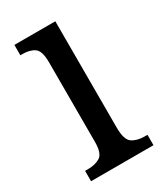

<svg xmlns="http://www.w3.org/2000/svg" viewBox="-143 -597 563 658"><g transform="rotate(-30 139.0 -268.0)"><path d="M19 0V-41H30Q60 -41 79 -53Q98 -65 98 -110V-425Q98 -470 80.5 -482.5Q63 -495 33 -495H25V-536H187V-115Q187 -67 206 -54Q225 -41 256 -41H266V0Z"/></g></svg>

Font: Noto Serif Thai Condensed
Style: Regular
Weight: 400
Width: 3
Designer: Monotype Design Team
Foundry: Monotype Imaging Inc.
Version: Version 2.002; ttfautohint (v1.8.4.7-5d5b)